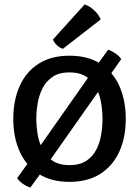

<svg xmlns="http://www.w3.org/2000/svg" viewBox="-20 -811 630 870"><path d="M406.7 -498.2 470 -585.7Q485.8 -580.8 503.2 -568.8Q520.5 -556.9 529.4 -542.9L454.2 -437L182 -49.7L117.5 38.9Q101.2 34.1 83.7 21.9Q66.1 9.6 57.8 -3.9L133.6 -109.5ZM144.6 -272.2Q144.6 -237.2 150.9 -200.6Q157.3 -163.9 173.6 -132.6Q190 -101.4 219.3 -82Q248.6 -62.7 294.8 -62.7Q341.2 -62.7 370.7 -82Q400.1 -101.4 416.2 -132.6Q432.3 -163.9 438.4 -200.6Q444.5 -237.2 444.5 -272.2Q444.5 -307.3 438.4 -344.2Q432.3 -381.1 416.2 -412.5Q400.1 -444 370.7 -463.5Q341.2 -483 294.8 -483Q248.6 -483 219.3 -463.5Q190 -444 173.6 -412.5Q157.3 -381.1 150.9 -344.2Q144.6 -307.3 144.6 -272.2ZM40.2 -272.2Q40.2 -356.6 69.2 -421.2Q98.1 -485.8 154.8 -522.2Q211.4 -558.6 294.6 -558.6Q378.5 -558.6 435.2 -522.3Q491.8 -486 520.8 -421.4Q549.8 -356.8 549.8 -272.2Q549.8 -187.7 520.5 -123.5Q491.1 -59.2 434.3 -23.1Q377.4 13.1 294.6 13.1Q211.4 13.1 154.8 -23.5Q98.1 -60 69.2 -124.4Q40.2 -188.7 40.2 -272.2ZM363.4 -790.9Q386.1 -783.7 406.9 -764.2Q427.8 -744.8 436.1 -722.8L265 -589.9Q251 -594 238.3 -605.7Q225.5 -617.3 219.8 -631.8Z"/></svg>

Font: Signika SC
Style: Regular
Weight: 300
Designer: Anna Giedryś
Foundry: Anna Giedryś
Version: Version 2.000